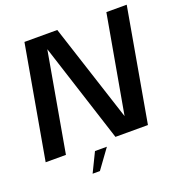

<svg xmlns="http://www.w3.org/2000/svg" viewBox="-155 -801 1020 1077"><g transform="rotate(-20 355.0 -262.0)"><path d="M-10.5 0H110.5L219.5 -618H207L406 0H600L719 -675H597.5L488 -58H505L304.5 -675H108.5ZM215 150.5H258.5L342 35.5H271Z"/></g></svg>

Font: Anybody UltraCondensed Thin Medium
Style: Italic
Weight: 500
Italic angle: -10°
Version: Version 1.111